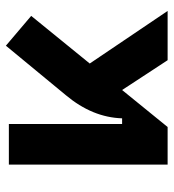

<svg xmlns="http://www.w3.org/2000/svg" viewBox="10 -576 567 626"><g transform="rotate(-90 293.0 -263.5)"><path d="M68.8 0V-517.6H201.2V-148.4H219.7Q222.7 -245.1 294.9 -331.5L456.5 -527.3L553.7 -444.8L398.4 -253.9L569.8 0H409.2L312 -148.4L191.4 0Z"/></g></svg>

Font: CaskaydiaMono NF
Style: Bold
Weight: 700
Designer: Aaron Bell
Foundry: Saja Typeworks
Version: Version 2111.001; ttfautohint (v1.8.4);Nerd Fonts 3.1.1